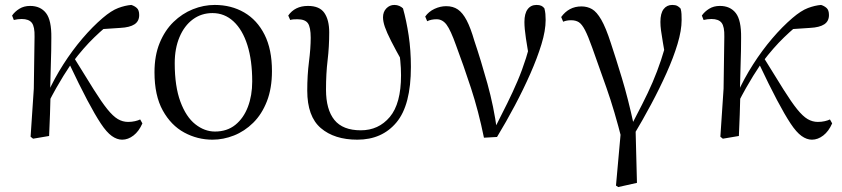

<svg xmlns="http://www.w3.org/2000/svg" viewBox="-20 -551 3411 778"><path d="M114 11 104 3 117 -192 120 -402Q121 -443 109 -458.5Q97 -474 68 -474Q60 -474 52 -473Q44 -472 36 -470L29 -488Q40 -504 58.5 -515.5Q77 -527 102 -527Q144 -527 166.5 -498Q189 -469 188 -398Q188 -346 186 -289.5Q184 -233 183 -178L185 -174Q184 -130 182.5 -86.5Q181 -43 179 0ZM173 -129 158 -155H165L172 -171Q200 -233 236.5 -290Q273 -347 314 -395Q355 -443 396 -478Q431 -508 459 -518.5Q487 -529 512 -531Q525 -527 534.5 -518.5Q544 -510 544 -490Q544 -465 525 -452.5Q506 -440 468 -438L378 -432L450 -475Q405 -441 362 -399.5Q319 -358 275 -300L269 -293Q251 -266 237 -243.5Q223 -221 208 -194.5Q193 -168 173 -129ZM475 15Q454 15 433 0Q412 -15 388.5 -50.5Q365 -86 333.5 -145.5Q302 -205 259 -296L280 -317Q328 -239 360 -188Q392 -137 415 -108.5Q438 -80 457.5 -68.5Q477 -57 499 -57Q514 -57 527 -60Q540 -63 548 -67L557 -51Q543 -19 521 -2Q499 15 475 15Z M841 15Q780 15 726.5 -14Q673 -43 639.5 -103.5Q606 -164 606 -258Q606 -326 627 -377Q648 -428 683 -462Q718 -496 761.5 -513.5Q805 -531 850 -531Q917 -531 969.5 -500.5Q1022 -470 1052 -410.5Q1082 -351 1082 -263Q1082 -193 1061.5 -140.5Q1041 -88 1006 -53.5Q971 -19 928 -2Q885 15 841 15ZM851 -18Q900 -18 933.5 -45Q967 -72 984.5 -118Q1002 -164 1002 -221Q1002 -306 982.5 -368Q963 -430 926.5 -464Q890 -498 841 -498Q796 -498 761.5 -472.5Q727 -447 707.5 -401Q688 -355 688 -295Q688 -201 711 -139Q734 -77 771.5 -47.5Q809 -18 851 -18Z M1428 15Q1335 15 1280 -32Q1225 -79 1225 -184Q1225 -246 1232 -301Q1239 -356 1239 -398Q1239 -441 1227.5 -457Q1216 -473 1185 -473Q1177 -473 1169.5 -472.5Q1162 -472 1156 -470L1148 -488Q1161 -507 1181 -517Q1201 -527 1228 -527Q1275 -527 1294.5 -498.5Q1314 -470 1314 -420Q1314 -361 1307.5 -307Q1301 -253 1301 -188Q1301 -107 1335 -65Q1369 -23 1442 -23Q1514 -23 1559.5 -77Q1605 -131 1605 -246Q1605 -275 1602 -305Q1599 -335 1594 -370L1610 -367L1614 -294Q1583 -349 1565 -384.5Q1547 -420 1539.5 -442Q1532 -464 1532 -481Q1532 -503 1545.5 -517Q1559 -531 1578 -531Q1589 -531 1598 -527Q1607 -523 1613 -517Q1627 -467 1636 -407Q1645 -347 1645 -280Q1645 -125 1586.5 -55Q1528 15 1428 15Z M1941 7Q1919 -101 1888.5 -194Q1858 -287 1828 -367Q1806 -429 1789.5 -451Q1773 -473 1749 -473Q1727 -473 1711 -465L1703 -484Q1717 -504 1740.5 -515Q1764 -526 1788 -526Q1816 -526 1835.5 -512.5Q1855 -499 1871 -468.5Q1887 -438 1902 -386Q1929 -306 1955 -212.5Q1981 -119 1994 -22H1980L1986 -34Q2013 -87 2035.5 -132.5Q2058 -178 2077 -222.5Q2096 -267 2111.5 -316Q2127 -365 2141 -424L2128 -295Q2117 -356 2111 -396Q2105 -436 2105 -462Q2105 -496 2118 -513.5Q2131 -531 2154 -531Q2166 -531 2173.5 -527.5Q2181 -524 2186 -517Q2189 -505 2190 -494.5Q2191 -484 2191 -470Q2191 -427 2174 -371.5Q2157 -316 2129 -252.5Q2101 -189 2066 -123Q2031 -57 1994 4Z M2476 201 2499 -55 2501 20Q2470 -103 2437.5 -195Q2405 -287 2380 -357Q2363 -405 2350.5 -429Q2338 -453 2325.5 -461Q2313 -469 2294 -469Q2276 -469 2262 -463L2254 -482Q2269 -503 2289.5 -514Q2310 -525 2336 -525Q2360 -525 2379 -514Q2398 -503 2416.5 -471Q2435 -439 2455 -377Q2475 -317 2500 -234.5Q2525 -152 2548 -46L2555 -44L2561 190L2485 207ZM2548 -4 2531 -29Q2559 -83 2582.5 -129Q2606 -175 2624.5 -218Q2643 -261 2658.5 -307.5Q2674 -354 2688 -409L2680 -298Q2671 -350 2666 -379.5Q2661 -409 2658.5 -427.5Q2656 -446 2656 -462Q2656 -497 2669 -514Q2682 -531 2704 -531Q2717 -531 2724.5 -527Q2732 -523 2738 -516Q2741 -505 2741.5 -494Q2742 -483 2742 -470Q2742 -428 2725.5 -373Q2709 -318 2681 -255.5Q2653 -193 2618.5 -128.5Q2584 -64 2548 -4Z M2909 11 2899 3 2912 -192 2915 -402Q2916 -443 2904 -458.5Q2892 -474 2863 -474Q2855 -474 2847 -473Q2839 -472 2831 -470L2824 -488Q2835 -504 2853.5 -515.5Q2872 -527 2897 -527Q2939 -527 2961.5 -498Q2984 -469 2983 -398Q2983 -346 2981 -289.5Q2979 -233 2978 -178L2980 -174Q2979 -130 2977.5 -86.5Q2976 -43 2974 0ZM2968 -129 2953 -155H2960L2967 -171Q2995 -233 3031.5 -290Q3068 -347 3109 -395Q3150 -443 3191 -478Q3226 -508 3254 -518.5Q3282 -529 3307 -531Q3320 -527 3329.5 -518.5Q3339 -510 3339 -490Q3339 -465 3320 -452.5Q3301 -440 3263 -438L3173 -432L3245 -475Q3200 -441 3157 -399.5Q3114 -358 3070 -300L3064 -293Q3046 -266 3032 -243.5Q3018 -221 3003 -194.5Q2988 -168 2968 -129ZM3270 15Q3249 15 3228 0Q3207 -15 3183.5 -50.5Q3160 -86 3128.5 -145.5Q3097 -205 3054 -296L3075 -317Q3123 -239 3155 -188Q3187 -137 3210 -108.5Q3233 -80 3252.5 -68.5Q3272 -57 3294 -57Q3309 -57 3322 -60Q3335 -63 3343 -67L3352 -51Q3338 -19 3316 -2Q3294 15 3270 15Z"/></svg>

Font: Noto Serif TC
Style: Regular
Weight: 400
Designer: Ryoko NISHIZUKA  (kana & ideographs); Frank Grießhammer (Latin, Greek & Cyrillic); Wenlong ZHANG  (bopomofo); Sandoll Co
Foundry: Adobe
Version: Version 2.003-H1;hotconv 1.1.1;makeotfexe 2.6.0